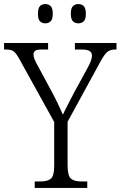

<svg xmlns="http://www.w3.org/2000/svg" viewBox="-27 -926 594 946"><path d="M144 0V-32H173Q207 -32 223.5 -45.5Q240 -59 240 -109V-325L69 -634Q53 -663 41 -672.5Q29 -682 3 -682H-7V-714H210V-682H178Q153 -682 145.5 -675Q138 -668 138 -658Q138 -647 143.5 -633.5Q149 -620 157 -606L226 -478Q243 -447 257 -417.5Q271 -388 283 -361Q291 -379 305 -405.5Q319 -432 335 -464L407 -596Q426 -631 426 -652Q426 -667 414.5 -674.5Q403 -682 377 -682H342V-714H547V-682H539Q516 -682 501.5 -670Q487 -658 467 -621L306 -326V-112Q306 -60 322.5 -46Q339 -32 373 -32H403V0ZM359 -811Q343 -811 332.5 -821Q322 -831 322 -858Q322 -886 332.5 -896Q343 -906 359 -906Q375 -906 385.5 -896Q396 -886 396 -858Q396 -831 385.5 -821Q375 -811 359 -811ZM196 -811Q180 -811 170 -821Q160 -831 160 -858Q160 -886 170 -896Q180 -906 196 -906Q212 -906 222.5 -896Q233 -886 233 -858Q233 -831 222.5 -821Q212 -811 196 -811Z"/></svg>

Font: Noto Serif SemiCondensed Light
Style: Regular
Weight: 300
Width: 4
Designer: Monotype Design Team
Foundry: Monotype Imaging Inc.
Version: Version 2.013